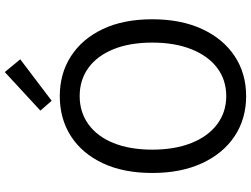

<svg xmlns="http://www.w3.org/2000/svg" viewBox="-140 -870 1023 782"><g transform="rotate(-90 371.0 -478.5)"><path d="M371 13Q279 13 208.5 -33.5Q138 -80 98 -166Q58 -252 58 -369Q58 -487 98 -571.5Q138 -656 208.5 -701Q279 -746 371 -746Q463 -746 533.5 -700.5Q604 -655 644 -571Q684 -487 684 -369Q684 -252 644 -166Q604 -80 533.5 -33.5Q463 13 371 13ZM371 -68Q437 -68 486 -105Q535 -142 562 -210Q589 -278 589 -369Q589 -461 562 -527.5Q535 -594 486 -629.5Q437 -665 371 -665Q306 -665 256.5 -629.5Q207 -594 180 -527.5Q153 -461 153 -369Q153 -278 180 -210Q207 -142 256.5 -105Q306 -68 371 -68ZM352 -779 312 -825 469 -970 521 -907Z"/></g></svg>

Font: Noto Sans KR Thin
Style: Regular
Weight: 400
Version: Version 2.004-H2;hotconv 1.0.118;makeotfexe 2.5.65603